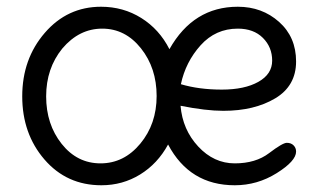

<svg xmlns="http://www.w3.org/2000/svg" viewBox="-20 -535 948 570"><path d="M643 -206Q591 -206 516 -221Q522 -150 568.5 -100Q615 -50 677 -50Q739 -50 779 -80.5Q819 -111 831.5 -111Q844 -111 851.5 -103.5Q859 -96 859 -85Q859 -57 801.5 -21Q744 15 677 15Q543 15 479 -106Q448 -49 396 -17Q344 15 281 15Q178 15 112 -61.5Q46 -138 46 -249Q46 -360 113 -437.5Q180 -515 280 -515Q346 -515 399.5 -481.5Q453 -448 483 -389Q554 -515 686 -515Q758 -515 808.5 -470Q859 -425 859 -352.5Q859 -280 797 -243Q735 -206 643 -206ZM165 -391Q117 -332 117 -249Q117 -166 163 -108Q209 -50 278.5 -50Q348 -50 396.5 -108.5Q445 -167 445 -250Q445 -333 398.5 -391.5Q352 -450 283.5 -450Q215 -450 165 -391ZM686 -450Q620 -450 575.5 -400.5Q531 -351 517 -285Q571 -269 638.5 -269Q706 -269 747 -292Q788 -315 788 -355Q788 -395 760.5 -422.5Q733 -450 686 -450Z"/></svg>

Font: Delius Swash Caps
Style: Regular
Weight: 400
Designer: Natalia Raices
Foundry: Natalia Raices
Version: Version 1.002